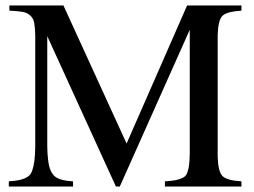

<svg xmlns="http://www.w3.org/2000/svg" viewBox="-20 -682 929 702"><path d="M862.8 -662.1V-643.1Q808.1 -639.6 792.7 -623.5Q777.3 -607.4 775.9 -553.2V-108.9Q777.3 -55.2 793.2 -38.6Q809.1 -22 862.8 -19V0H583V-19Q608.4 -20.5 622.8 -23.4Q637.2 -26.4 648.4 -32Q659.7 -37.6 664.3 -49.6Q668.9 -61.5 671.1 -77.1Q673.3 -92.8 673.8 -120.1V-573.2L418 0H403.8L152.8 -549.8V-147Q153.8 -93.3 161.6 -67.9Q169.4 -42.5 188.2 -31.7Q207 -21 247.1 -19V0H12.2V-19Q38.6 -20.5 54 -24.4Q69.3 -28.3 80.8 -35.4Q92.3 -42.5 97.7 -57.9Q103 -73.2 105.7 -93.3Q108.4 -113.3 108.9 -147V-553.2Q107.9 -583.5 105 -598.9Q102.1 -614.3 91.1 -624.8Q80.1 -635.3 63.5 -638.4Q46.9 -641.6 14.2 -643.1V-662.1H211.9L442.9 -157.2L664.1 -662.1Z"/></svg>

Font: Accordance
Style: Regular
Weight: 400
Version: Version 1.1 (build May 11, 2018) Miklal Software Solutions, 